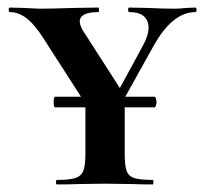

<svg xmlns="http://www.w3.org/2000/svg" viewBox="-20 -488 540 508"><path d="M122 -218Q122 -232 126 -232H389Q391 -232 392.5 -227.5Q394 -223 394 -218Q394 -213 392.5 -208.5Q391 -204 389 -204H126Q122 -204 122 -218ZM373 -415Q373 -434 360.5 -445Q348 -456 322 -456Q319 -456 319 -462Q319 -468 322 -468L370 -467Q410 -465 443 -465Q455 -465 473 -467L497 -468Q500 -468 500 -462Q500 -456 497 -456Q436 -456 386 -366L287 -188L265 -196L358 -367Q373 -394 373 -415ZM6 -456Q3 -456 3 -462Q3 -468 6 -468L43 -467L83 -465Q113 -465 177 -467L240 -468Q242 -468 242 -462Q242 -456 240 -456Q191 -456 191 -431Q191 -419 204 -400L310 -235L222 -189L96 -385Q72 -423 50.5 -439.5Q29 -456 6 -456ZM310 -237V-81Q310 -50 315 -36Q320 -22 335 -17Q350 -12 384 -12Q386 -12 386 -6Q386 0 384 0Q351 0 332 -1L257 -2L186 -1Q166 0 131 0Q128 0 128 -6Q128 -12 131 -12Q164 -12 179.5 -17Q195 -22 200.5 -36.5Q206 -51 206 -81V-228Z"/></svg>

Font: Cormorant SC
Style: Bold
Weight: 700
Designer: Christian Thalmann (Catharsis Fonts)
Foundry: Catharsis Fonts
Version: Version 4.000